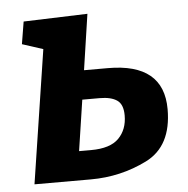

<svg xmlns="http://www.w3.org/2000/svg" viewBox="-44 -582 613 625"><g transform="rotate(-5 262.5 -269.0)"><path d="M315 -356Q497 -356 497 -206Q497 -85 411.5 -42.5Q326 0 228 0H44L111 -436L43 -458L55 -531L264 -538L237 -356ZM237 -95Q300 -95 328 -123.5Q356 -152 356 -198Q356 -234 336.5 -247.5Q317 -261 280 -261H223L198 -95Z"/></g></svg>

Font: Bitter Pro
Style: Bold Italic
Weight: 700
Italic angle: -9°
Designer: Sol Matas, and Bitter project Authors
Foundry: Sol Matas
Version: Version 1.010